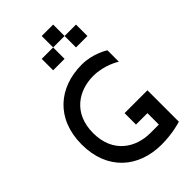

<svg xmlns="http://www.w3.org/2000/svg" viewBox="-294 -1094 1188 1188"><g transform="rotate(-45 300.0 -500.0)"><path d="M375 0C475 0 550 -25 550 -25V-300H350V-200H450V-100H375C250 -100 125 -175 125 -350C125 -525 250 -600 375 -600C475 -600 550 -550 550 -550V-650C550 -650 475 -700 375 -700C175 -700 25 -575 25 -350C25 -125 175 0 375 0ZM225 -800H325V-900H225ZM325 -900H425V-1000H325ZM425 -800H525V-900H425Z"/></g></svg>

Font: LS-VG5000
Style: Regular
Weight: 400
Designer: Justin Bihan, 2021
Foundry: Justin Bihan, 2021
Version: Version 1.000;Glyphs 3.1.2 (3151)